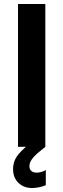

<svg xmlns="http://www.w3.org/2000/svg" viewBox="-20 -740 320 968"><path d="M70.8 0V-719.7H208.5V0ZM142.1 208Q100.1 208 73 181.9Q45.9 155.8 45.9 112.8Q45.9 71.3 72 39.3Q98.1 7.3 142.1 -24.9L209 0Q187.5 16.6 169.2 32.5Q150.9 48.3 139.6 64.5Q128.4 80.6 128.4 98.1Q128.4 113.3 137.9 121.8Q147.5 130.4 165.5 130.4Q177.2 130.4 190.9 126.2Q204.6 122.1 210.9 116.7V193.4Q198.7 199.7 178 203.9Q157.2 208 142.1 208Z"/></svg>

Font: Reddit Sans Condensed
Style: Bold
Weight: 700
Designer: Stephen Hutchings
Foundry: Reddit
Version: Version 1.014